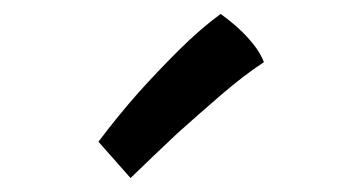

<svg xmlns="http://www.w3.org/2000/svg" viewBox="-20 -790 519 275"><path d="M167 -535Q201 -568 234 -599Q263 -625 296 -653.5Q329 -682 358 -701Q353 -714 343 -726.5Q333 -739 322 -749Q310 -760 296 -770Q266 -748 235 -717Q204 -686 178 -657Q148 -623 121 -587Z"/></svg>

Font: Amaranth
Style: Italic
Weight: 400
Designer: Gesine Todt
Foundry: Gesine Todt
Version: Version 1.001